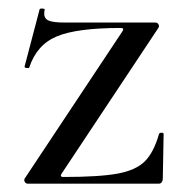

<svg xmlns="http://www.w3.org/2000/svg" viewBox="-20 -440 445 460"><path d="M269 -373Q165 -373 116.5 -353Q68 -333 50 -278Q50 -277 46 -277Q38 -277 39 -281L75 -418Q76 -420 82 -419.5Q88 -419 87 -417Q86 -413 86 -407Q86 -395 97 -390.5Q108 -386 135 -386H352Q357 -386 359.5 -382Q362 -378 360 -374L127 -23Q123 -16 132 -16Q218 -16 261.5 -24Q305 -32 326.5 -53Q348 -74 361 -119Q362 -122 367 -122Q372 -122 372 -119L370 -11Q370 -7 367.5 -3.5Q365 0 361 0H46Q42 0 39.5 -4Q37 -8 39 -12L274 -366Q278 -373 269 -373Z"/></svg>

Font: Cormorant Infant Medium
Style: Regular
Weight: 500
Designer: Christian Thalmann (Catharsis Fonts)
Foundry: Catharsis Fonts
Version: Version 4.000